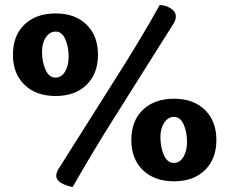

<svg xmlns="http://www.w3.org/2000/svg" viewBox="-20 -719 923 772"><path d="M680 10Q601 10 554.5 -35Q508 -80 508 -156Q508 -233 554.5 -277.5Q601 -322 680 -322Q758 -322 804 -277Q850 -232 850 -156Q850 -80 804 -35Q758 10 680 10ZM732 -149Q732 -188 718.5 -218.5Q705 -249 680 -249Q656 -249 640.5 -226Q625 -203 625 -168Q625 -127 639 -95.5Q653 -64 679 -64Q703 -64 717.5 -88Q732 -112 732 -149ZM218 -44 451 -413Q554 -575 622 -699Q647 -698 667 -685Q687 -672 687 -653Q687 -638 677 -623L444 -253Q353 -109 272 33Q210 20 206 -10Q206 -27 218 -44ZM204 -333Q125 -333 78.5 -378Q32 -423 32 -499Q32 -576 78.5 -620.5Q125 -665 204 -665Q282 -665 328 -620Q374 -575 374 -499Q374 -423 328 -378Q282 -333 204 -333ZM256 -492Q256 -531 242.5 -561.5Q229 -592 204 -592Q180 -592 164.5 -569Q149 -546 149 -511Q149 -470 163 -438.5Q177 -407 203 -407Q227 -407 241.5 -431Q256 -455 256 -492Z"/></svg>

Font: Overlock
Style: Black
Weight: 900
Designer: Dario Muhafara
Foundry: Dario Manuel Muhafara
Version: Version 1.001